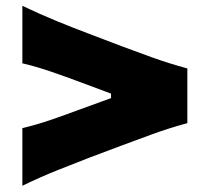

<svg xmlns="http://www.w3.org/2000/svg" viewBox="-20 -666 700 641"><path d="M54.7 -45.9V-238.3Q102.5 -249.5 151.4 -266.4Q200.2 -283.2 248.5 -301.3L350.6 -338.4V-353.5L248.5 -391.6Q200.2 -409.7 151.4 -426.5Q102.5 -443.4 54.7 -454.6V-646.5Q114.3 -618.2 170.4 -595.2Q226.6 -572.3 275.9 -553.7L384.8 -512.2Q434.1 -493.7 490 -473.6Q545.9 -453.6 605.5 -437.5V-254.9Q545.9 -238.8 490 -218.5Q434.1 -198.2 384.8 -179.7L275.9 -138.7Q226.6 -119.6 170.4 -97.2Q114.3 -74.7 54.7 -45.9Z"/></svg>

Font: Pinar DS4 ExtraBold
Style: Regular
Weight: 800
Designer: Amin Abedi
Version: Version 3.000